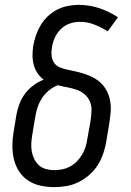

<svg xmlns="http://www.w3.org/2000/svg" viewBox="-20 -763 540 791"><path d="M204 8Q175 8 147 2Q119 -4 96.5 -19Q74 -34 59 -56.5Q44 -79 37.5 -106Q31 -133 31 -161.5Q31 -190 36 -219L48 -292Q52 -314 60.5 -336Q69 -358 83.5 -377.5Q98 -397 118 -411.5Q138 -426 160 -435Q145 -446 134.5 -461.5Q124 -477 119 -496Q114 -515 114 -535Q114 -555 117 -575Q121 -597 128.5 -618.5Q136 -640 148 -660Q160 -680 177.5 -696.5Q195 -713 216 -723.5Q237 -734 259.5 -738.5Q282 -743 304 -743Q349 -743 390 -729Q431 -715 466 -692L424 -634Q398 -650 369.5 -661.5Q341 -673 308 -673Q288 -673 267.5 -666Q247 -659 231 -643.5Q215 -628 206 -608Q197 -588 194 -568Q191 -551 192.5 -534Q194 -517 203 -504Q212 -491 227.5 -485Q243 -479 259.5 -475.5Q276 -472 292 -468.5Q308 -465 323.5 -460Q339 -455 354 -448.5Q369 -442 382 -432.5Q395 -423 405 -411Q415 -399 422 -384.5Q429 -370 432.5 -354Q436 -338 436.5 -321.5Q437 -305 434.5 -287.5Q432 -270 430 -253L418 -181Q414 -156 405.5 -131Q397 -106 383 -83.5Q369 -61 348.5 -43Q328 -25 304 -13Q280 -1 254 3.5Q228 8 204 8ZM204 -62Q220 -62 237 -65.5Q254 -69 269.5 -77.5Q285 -86 297.5 -99Q310 -112 319 -127.5Q328 -143 333 -159.5Q338 -176 340 -192L353 -265Q356 -285 357 -306Q358 -327 350.5 -344.5Q343 -362 328.5 -374.5Q314 -387 295 -393.5Q276 -400 256.5 -403.5Q237 -407 218 -412Q198 -404 181 -390Q164 -376 152.5 -358Q141 -340 134.5 -320Q128 -300 125 -280L113 -208Q110 -190 109 -172.5Q108 -155 111 -138.5Q114 -122 121.5 -107Q129 -92 141 -81.5Q153 -71 169.5 -66.5Q186 -62 204 -62Z"/></svg>

Font: Iosevka Custom
Style: Italic
Weight: 400
Italic angle: -9°
Monospace: yes
Designer: Belleve Invis
Foundry: Belleve Invis
Version: Version 30.3.3; ttfautohint (v1.8.3)